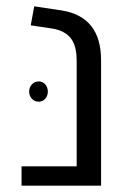

<svg xmlns="http://www.w3.org/2000/svg" viewBox="-20 -586 408 606"><path d="M48 0V-61H222V-394Q222 -443 202.5 -466.5Q183 -490 144 -496L77 -506L88 -566L175 -553Q299 -533 299 -396V0ZM80.5 -319.5Q89 -329 102 -329Q115 -329 123 -319.5Q131 -310 131 -297Q131 -284 123 -274.5Q115 -265 102 -265Q89 -265 80.5 -274.5Q72 -284 72 -297Q72 -310 80.5 -319.5Z"/></svg>

Font: Assistant
Style: Regular
Weight: 400
Designer: Hebrew By Ben Nathan, Latin by Paul Hunt
Version: Version 2.001;PS 002.001;hotconv 1.0.88;makeotf.lib2.5.64775